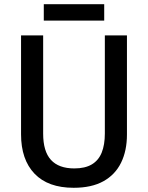

<svg xmlns="http://www.w3.org/2000/svg" viewBox="-20 -882 703 912"><path d="M583 -243Q583 -166 555 -109Q527 -52 471 -21Q415 10 330 10Q208 10 144 -57Q80 -124 80 -244V-714H185V-247Q185 -163 222 -122.5Q259 -82 333 -82Q384 -82 416 -101Q448 -120 463 -157Q478 -194 478 -248V-714H583ZM475 -862V-784H188V-862Z"/></svg>

Font: Noto Sans Hebrew SemiCondensed Medium
Style: Regular
Weight: 500
Width: 4
Designer: Monotype Design Team
Foundry: Monotype Imaging Inc.
Version: Version 2.003